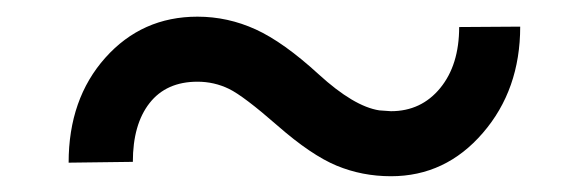

<svg xmlns="http://www.w3.org/2000/svg" viewBox="-20 -412 720 235"><path d="M616.7 -379.4Q616.7 -302.2 571 -249.3Q525.4 -196.3 458.5 -196.3Q423.3 -196.3 392.1 -209.2Q360.8 -222.2 319.6 -258.3Q278.3 -294.4 260.3 -303.2Q242.2 -312 221.7 -312Q183.6 -312 163.1 -285.9Q142.6 -259.8 142.6 -213.9L64 -212.9Q64 -291 108.9 -341.3Q153.8 -391.6 221.7 -391.6Q258.8 -391.6 293 -376Q327.1 -360.4 370.1 -321Q413.1 -281.7 444.3 -276.9L458.5 -275.9Q495.6 -275.9 518.8 -304.2Q542 -332.5 542 -378.9Z"/></svg>

Font: RobotoDraft
Style: Regular
Weight: 400
Version: Version 2.001101; 2014